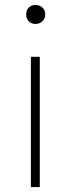

<svg xmlns="http://www.w3.org/2000/svg" viewBox="-20 -757 285 777"><path d="M105 -527H141V0H105ZM124 -660Q108 -660 97 -670.5Q86 -681 86 -698Q86 -717 97 -727Q108 -737 124 -737Q139 -737 151 -727Q163 -717 163 -698Q163 -681 151 -670.5Q139 -660 124 -660Z"/></svg>

Font: Kinto Sans Thin
Style: Regular
Weight: 100
Designer: Authors: Ryoko NISHIZUKA  (kana & ideographs); Paul D. Hunt (Latin, Greek & Cyrillic); Wenlong ZHANG  (bopomofo); Sandol
Foundry: Adobe Systems Incorporated, ookami Inc.
Version: Version 0.001